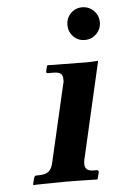

<svg xmlns="http://www.w3.org/2000/svg" viewBox="-49 -666 436 702"><g transform="rotate(-5 169.5 -315.0)"><path d="M220 -571Q220 -596 237 -613.5Q254 -631 279 -631Q304 -631 321.5 -613.5Q339 -596 339 -571Q339 -546 321.5 -528.5Q304 -511 279 -511Q254 -511 237 -528.5Q220 -546 220 -571ZM121 -76 186 -358Q188 -363 188 -367.5Q188 -372 188 -375Q188 -389 180.5 -395.5Q173 -402 153 -402H134Q126 -402 128 -410L133 -429L135 -431Q135 -431 152.5 -430.5Q170 -430 195 -430Q220 -430 244 -429.5Q268 -429 281 -429Q292 -429 305.5 -430Q319 -431 319 -431L320 -429L239 -76Q238 -72 237.5 -67.5Q237 -63 237 -60Q237 -47 244.5 -40Q252 -33 271 -33H280Q289 -33 287 -24L281 -1L279 1Q279 1 258.5 0.5Q238 0 211.5 -0.5Q185 -1 165 -1Q152 -1 132 -0.5Q112 0 92 0Q72 0 59 0.5Q46 1 46 1L44 -1L50 -24Q52 -33 60 -33H68Q94 -33 105.5 -44Q117 -55 121 -76Z"/></g></svg>

Font: Libertinus Serif SemiBold
Style: Italic
Weight: 600
Italic angle: -11.5°
Designer: Philipp H. Poll, Khaled Hosny
Foundry: Caleb Maclennan
Version: Version 7.051;RELEASE